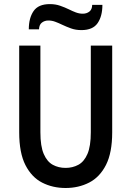

<svg xmlns="http://www.w3.org/2000/svg" viewBox="-20 -928 656 960"><path d="M308 12Q243.5 12 191 -14.8Q138.5 -41.5 107.2 -102.5Q76 -163.5 76 -266.5V-700H182V-266.5Q182 -196.5 198.8 -158Q215.5 -119.5 244 -104Q272.5 -88.5 308 -88.5Q343 -88.5 371.8 -104Q400.5 -119.5 417.2 -158Q434 -196.5 434 -266.5V-700H541V-266.5Q541 -164.5 510 -103.5Q479 -42.5 426 -15.2Q373 12 308 12ZM387 -777.5Q358.5 -777.5 335 -786Q311.5 -794.5 290.5 -804.5Q273 -813 256.2 -819.2Q239.5 -825.5 222 -825.5Q203.5 -825.5 189.8 -815.2Q176 -805 175 -781.5H124Q124 -838 148 -872.8Q172 -907.5 229 -907.5Q257.5 -907.5 281 -899.2Q304.5 -891 325 -881Q342 -872.5 359 -866Q376 -859.5 394 -859.5Q413 -859.5 426.8 -870Q440.5 -880.5 441 -903.5H492Q492 -847 468 -812.2Q444 -777.5 387 -777.5Z"/></svg>

Font: Overpass Mono SemiBold
Style: Regular
Weight: 600
Monospace: yes
Designer: Delve Withrington, Dave Bailey
Foundry: Delve Fonts LLC
Version: Version 4.000